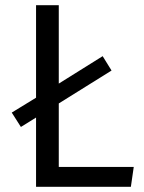

<svg xmlns="http://www.w3.org/2000/svg" viewBox="-20 -715 553 735"><path d="M205 -76H492L481 0H118V-265L60 -229L25 -284L118 -341V-695H205V-395L373 -500L407 -445L205 -319Z"/></svg>

Font: Sedus Text
Style: Regular
Weight: 400
Designer: TypeMates
Foundry: TypeMates, Runge Thomsen GbR
Version: Version 4.202;PS 004.202;hotconv 1.0.88;makeotf.lib2.5.64775